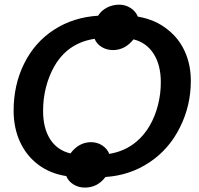

<svg xmlns="http://www.w3.org/2000/svg" viewBox="-20 -766 869 840"><path d="M502 -745.6Q528.3 -745.6 551 -731.2Q573.7 -716.8 583 -693.4Q662.1 -679.7 715.8 -634.8Q763.7 -596.7 789.3 -539.3Q814.9 -481.9 814.9 -412.1Q814.9 -303.7 767.1 -208.5Q719.7 -112.8 633.8 -55.7Q547.9 1.5 441.4 8.3Q406.7 54.7 351.1 54.7Q323.7 54.7 301.3 40.8Q278.8 26.9 270 4.4Q198.7 -6.8 147 -45.9Q95.2 -85 67.4 -145.8Q39.6 -206.5 39.6 -282.2Q39.6 -394.5 85.4 -487.3Q131.8 -581.1 216.1 -635.7Q300.3 -690.4 409.2 -697.3Q423.3 -720.2 448.2 -732.9Q473.1 -745.6 502 -745.6ZM683.6 -405.8Q683.6 -481.9 651.9 -531Q620.1 -580.1 564 -593.8Q526.9 -546.9 474.1 -546.9Q446.8 -546.9 424.6 -560.5Q402.3 -574.2 394 -596.2Q324.2 -585.9 273.9 -544.4Q240.2 -516.1 216.8 -474.4Q193.4 -432.6 180.9 -383.3Q168.5 -334 168.5 -281.2Q168.5 -205.6 199.2 -157.2Q230 -108.9 288.1 -94.7Q325.2 -144 378.4 -144Q405.8 -144 427.5 -129.6Q449.2 -115.2 458 -92.8Q526.9 -104 577.1 -146.5Q611.3 -175.3 635 -216.3Q658.7 -257.3 671.1 -306.2Q683.6 -355 683.6 -405.8Z"/></svg>

Font: Arimo SemiBold
Style: Italic
Weight: 600
Italic angle: -12°
Version: Version 1.33